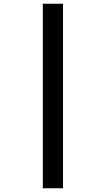

<svg xmlns="http://www.w3.org/2000/svg" viewBox="-20 -780 565 1027"><path d="M209 -760H317V227H209Z"/></svg>

Font: Noto Sans Cherokee
Style: Regular
Weight: 400
Designer: Monotype Design Team
Foundry: Monotype Imaging Inc.
Version: Version 2.001